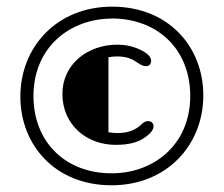

<svg xmlns="http://www.w3.org/2000/svg" viewBox="-20 -775 676 580"><path d="M316.9 -215.3C484.4 -215.3 594.2 -337.4 594.2 -486.8C594.2 -633.8 488.8 -754.9 318.8 -754.9C151.4 -754.9 41.5 -632.8 41.5 -483.4C41.5 -336.4 147 -215.3 316.9 -215.3ZM317.9 -251.5C179.2 -251 81.1 -344.7 81.1 -484.9C81.1 -633.3 192.4 -718.8 317.9 -718.8L317.4 -719.2C456.5 -719.2 554.7 -625.5 554.7 -485.4C554.7 -336.9 443.4 -251.5 317.9 -251.5ZM329.6 -337.4C370.1 -337.4 396.5 -345.2 416.5 -358.9C436 -372.1 443.8 -383.8 443.8 -393.6C443.8 -403.8 436.5 -409.2 426.8 -409.2C418.9 -409.2 412.6 -404.8 405.3 -397.5C387.7 -381.3 365.7 -373 334 -373C327.6 -373 317.4 -374 307.6 -375.5V-602.1C315.9 -603.5 324.2 -604.5 331.5 -604.5C357.4 -604.5 374.5 -600.1 392.6 -587.4C407.7 -577.1 414.1 -575.2 420.4 -575.2C431.2 -575.2 436.5 -581.5 436.5 -591.8C436.5 -602.5 426.3 -614.7 400.9 -626C380.9 -635.3 357.9 -640.1 334.5 -640.1C242.7 -640.1 168.5 -579.1 168.5 -491.7C168.5 -397.9 241.2 -337.4 329.6 -337.4Z"/></svg>

Font: Limelight
Style: Regular
Weight: 400
Designer: Nicole Fally
Foundry: Nicole Fally
Version: Version 1.002